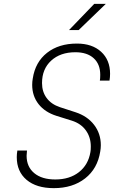

<svg xmlns="http://www.w3.org/2000/svg" viewBox="-20 -966 640 996"><path d="M67 -151Q67 -167 70 -185H120Q118 -167 118 -158Q118 -101 157.5 -68Q197 -35 267 -35Q341 -35 389.5 -73Q438 -111 449 -177Q451 -187 451 -206Q451 -254 425.5 -289.5Q400 -325 353 -340L273 -365Q213 -384 180 -426Q147 -468 147 -526Q147 -543 150 -559Q163 -644 224 -692Q285 -740 379 -740Q458 -740 504.5 -697.5Q551 -655 551 -583Q551 -566 548 -548H498Q500 -558 500 -578Q500 -633 466 -664Q432 -695 371 -695Q293 -695 245.5 -651.5Q198 -608 198 -535Q198 -490 222 -457.5Q246 -425 291 -410L371 -384Q433 -364 468 -318.5Q503 -273 503 -213Q503 -197 500 -180Q486 -91 421.5 -40.5Q357 10 259 10Q169 10 118 -33Q67 -76 67 -151ZM388 -810H338L469 -946H529Z"/></svg>

Font: JetBrains Mono Extra Light
Style: Italic
Weight: 200
Italic angle: -9°
Monospace: yes
Designer: Philipp Nurullin, Konstantin Bulenkov
Foundry: JetBrains
Version: 2.002